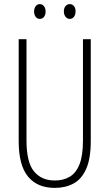

<svg xmlns="http://www.w3.org/2000/svg" viewBox="-20 -905 533 935"><path d="M422 -218Q422 -132 399.5 -82Q377 -32 337.5 -11Q298 10 247 10Q162 10 116.5 -45Q71 -100 71 -218V-714H109V-221Q109 -115 145.5 -70.5Q182 -26 247 -26Q288 -26 319 -44Q350 -62 367 -104.5Q384 -147 384 -221V-714H422ZM146 -849Q146 -864 153.5 -874.5Q161 -885 174 -885Q186 -885 194 -875Q202 -865 202 -849Q202 -832 194 -822.5Q186 -813 174 -813Q161 -813 153.5 -823.5Q146 -834 146 -849ZM291 -850Q291 -865 299 -875Q307 -885 320 -885Q332 -885 340 -875.5Q348 -866 348 -850Q348 -833 340 -823Q332 -813 320 -813Q307 -813 299 -823.5Q291 -834 291 -850Z"/></svg>

Font: Noto Sans Gujarati ExtraCondensed ExtraLight
Style: Regular
Weight: 200
Width: 2
Designer: Jelle Bosma - Monotype Design Team, Universal Thirst
Foundry: Monotype Imaging Inc.
Version: Version 2.106; ttfautohint (v1.8.4.7-5d5b)